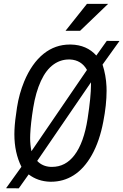

<svg xmlns="http://www.w3.org/2000/svg" viewBox="-20 -958 657 1023"><path d="M464.8 -519.5 178.2 -100.6Q206.1 -70.8 251 -68.8Q253.9 -68.8 256.3 -68.8Q329.1 -68.4 377 -131.8Q426.8 -197.3 446.8 -325.7Q464.8 -442.4 464.8 -507.3Q464.8 -513.7 464.8 -519.5ZM141.1 -242.2Q140.6 -232.4 140.6 -222.7Q140.6 -187.5 147.5 -152.3L443.4 -585.4Q413.6 -638.2 353 -641.1Q350.1 -641.1 347.2 -641.1Q302.7 -641.1 265.6 -614.7Q225.6 -586.4 198 -526.6Q170.4 -466.8 157 -383.8Q143.6 -300.8 141.1 -242.2ZM246.6 10.3Q181.2 8.3 132.8 -28.8L80.1 45.4L12.2 44.9L94.2 -69.3Q56.6 -144.5 56.6 -242.7Q56.6 -253.9 57.1 -265.6Q59.1 -313 70.6 -385.7Q82 -458.5 108.9 -523.9Q149.4 -621.1 212.9 -671.9Q274.4 -720.7 352.1 -720.7Q355 -720.7 357.9 -720.7Q442.4 -718.8 493.2 -662.1L548.8 -740.2L616.7 -739.7L526.4 -613.8Q544.9 -556.2 547.4 -496.6Q547.9 -485.8 547.9 -474.6Q547.9 -399.4 530.3 -309.6Q510.7 -206.1 469.7 -132.8Q428.7 -59.6 372.1 -23.9Q317.9 10.3 252 10.3Q249.5 10.3 246.6 10.3ZM443.4 -937.5H556.2L406.7 -793.9H329.1Z"/></svg>

Font: MAUL Condensed Italic
Style: Condenced Regular Italic
Weight: 400
Italic angle: -12°
Designer: MAUL
Version: Version 1.0; 2020; ttfautohint (v1.8.3)